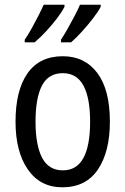

<svg xmlns="http://www.w3.org/2000/svg" viewBox="-20 -786 533 816"><path d="M447 -269Q447 -141 396 -65.5Q345 10 245 10Q151 10 98.5 -65.5Q46 -141 46 -269Q46 -402 97 -474.5Q148 -547 247 -547Q340 -547 393.5 -476Q447 -405 447 -269ZM131 -269Q131 -169 159 -115.5Q187 -62 247 -62Q306 -62 334.5 -114.5Q363 -167 363 -269Q363 -370 334.5 -422.5Q306 -475 247 -475Q186 -475 158.5 -422.5Q131 -370 131 -269ZM408 -757Q397 -736 375 -707.5Q353 -679 327.5 -651Q302 -623 282 -606H239V-617Q253 -638 269 -666.5Q285 -695 299 -722Q313 -749 320 -766H408ZM254 -757Q243 -735 222 -707.5Q201 -680 176 -653Q151 -626 127 -606H85V-617Q100 -639 115.5 -667Q131 -695 144.5 -721.5Q158 -748 166 -766H254Z"/></svg>

Font: Noto Sans Hebrew Condensed
Style: Regular
Weight: 400
Width: 3
Designer: Monotype Design Team
Foundry: Monotype Imaging Inc.
Version: Version 2.004; ttfautohint (v1.8.4.7-5d5b)